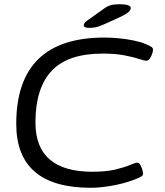

<svg xmlns="http://www.w3.org/2000/svg" viewBox="-20 -884 780 910"><path d="M410 6Q57 6 57 -297Q57 -706 475 -706Q507 -706 543.5 -702.5Q580 -699 614 -692Q648 -685 671 -675Q694 -665 699.5 -660.5Q705 -656 705 -648Q705 -634 695 -615Q685 -596 673 -596Q665 -596 639.5 -604.5Q614 -613 571 -621.5Q528 -630 467 -630Q301 -630 224.5 -548Q148 -466 148 -303Q148 -70 418 -70Q485 -70 529 -81Q573 -92 597.5 -102.5Q622 -113 630 -113Q639 -113 645 -102.5Q651 -92 654.5 -80Q658 -68 658 -61Q658 -52 647.5 -46Q637 -40 610 -30Q563 -13 508.5 -3.5Q454 6 410 6ZM402 -752Q377 -752 377 -764Q377 -768 380 -774Q383 -780 390 -784L470 -841Q487 -854 503.5 -859Q520 -864 548 -864Q571 -864 585.5 -859.5Q600 -855 600 -847Q600 -827 555 -806L483 -773Q461 -763 444 -757.5Q427 -752 402 -752Z"/></svg>

Font: Asap Expanded Expanded Regular
Style: Italic
Weight: 400
Width: 7
Italic angle: -6°
Designer: Pablo Cosgaya
Foundry: Omnibus-Type
Version: Version 3.001; ttfautohint (v1.8.4.7-5d5b)